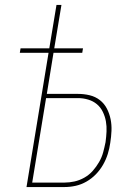

<svg xmlns="http://www.w3.org/2000/svg" viewBox="-20 -755 540 775"><path d="M87 0 176 -542H60L63 -560H179L208 -735H228L199 -560H315L312 -542H196L169 -376H295Q319 -376 342 -370.5Q365 -365 383 -351Q401 -337 411.5 -316.5Q422 -296 426.5 -273.5Q431 -251 430 -227Q429 -203 425 -178Q422 -156 415 -133.5Q408 -111 396 -90Q384 -69 367 -51.5Q350 -34 329 -22Q308 -10 285.5 -5Q263 0 240 0ZM110 -18H240Q260 -18 280.5 -22.5Q301 -27 320.5 -38Q340 -49 354.5 -65.5Q369 -82 380 -101Q391 -120 396.5 -140.5Q402 -161 406 -181Q409 -203 410 -224Q411 -245 407.5 -265Q404 -285 395 -303.5Q386 -322 371 -334.5Q356 -347 336 -353Q316 -359 295 -359H166Z"/></svg>

Font: Iosevka Thin Oblique
Style: Regular
Weight: 100
Italic angle: -9°
Monospace: yes
Designer: Belleve Invis
Foundry: Belleve Invis
Version: Version 32.5.0; ttfautohint (v1.8.4)